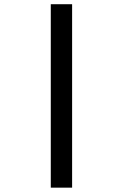

<svg xmlns="http://www.w3.org/2000/svg" viewBox="-20 -720 543 901"><path d="M218.3 160.6V-700.2H318.4V160.6Z"/></svg>

Font: Elstob 10pt
Style: Bold Italic
Weight: 700
Italic angle: -20°
Designer: Peter S. Baker
Version: Version 1.015